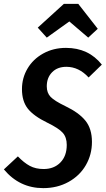

<svg xmlns="http://www.w3.org/2000/svg" viewBox="-42 -951 543 986"><path d="M198.2 -757.8 151.9 -809.1 286.1 -931.2H359.9L460 -803.2L411.1 -757.8L314 -840.8ZM296.9 -705.1Q412.6 -705.1 481 -619.1L413.1 -553.2Q362.8 -607.9 298.8 -607.9Q252.9 -607.9 225.6 -580.1Q198.2 -552.2 198.2 -507.8Q198.2 -474.1 217.8 -453.6Q237.3 -433.1 293.9 -405.8Q363.3 -372.6 396.7 -331.3Q430.2 -290 430.2 -222.2Q430.2 -157.2 398.9 -103Q367.7 -48.8 310.1 -16.8Q252.4 15.1 180.2 15.1Q58.1 15.1 -22 -81.1L49.8 -147.9Q81.1 -115.2 111.1 -99.1Q141.1 -83 182.1 -83Q235.4 -83 268.1 -116.5Q300.8 -149.9 300.8 -207Q300.8 -246.1 280 -269.3Q259.3 -292.5 201.2 -320.8Q130.9 -355 100.8 -393.1Q70.8 -431.2 70.8 -493.2Q70.8 -550.8 99.4 -599.1Q127.9 -647.5 179.9 -676.3Q231.9 -705.1 296.9 -705.1Z"/></svg>

Font: Fira Sans Compressed Medium
Style: Italic
Weight: 500
Width: 3
Italic angle: -8°
Designer: Carrois Corporate & Edenspiekermann AG
Foundry: Carrois Corporate GbR & Edenspiekermann AG
Version: Version 4.203;PS 004.203;hotconv 1.0.88;makeotf.lib2.5.64775